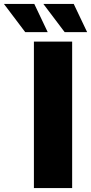

<svg xmlns="http://www.w3.org/2000/svg" viewBox="-117 -954 462 974"><path d="M55 0V-743H249V0ZM211 -791 103 -934H257L325 -791ZM11 -791 -97 -934H57L125 -791Z"/></svg>

Font: Exo Thin Black
Style: Regular
Weight: 900
Version: Version 2.000